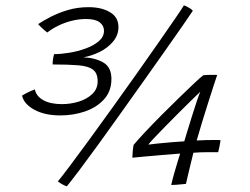

<svg xmlns="http://www.w3.org/2000/svg" viewBox="-20 -668 907 697"><path d="M198.5 -249Q143 -249 105 -269.5Q67 -290 60 -321Q66.5 -325 74.5 -329.2Q82.5 -333.5 90.8 -337.2Q99 -341 106.5 -343.5Q111.5 -318.5 137.5 -304.2Q163.5 -290 204.5 -290Q236.5 -290 266.2 -299.2Q296 -308.5 315.2 -327Q334.5 -345.5 334.5 -372.5Q334.5 -402.5 317.5 -415.2Q300.5 -428 264.5 -431Q228.5 -434 171 -434Q171 -443.5 172.5 -453.5Q174 -463.5 176.5 -471.5Q200.5 -471.5 231.5 -476.5Q262.5 -481.5 291.2 -492Q320 -502.5 338.8 -518.5Q357.5 -534.5 357.5 -556.5Q357.5 -575 341.8 -587Q326 -599 292.5 -599Q265.5 -599 239.2 -592.2Q213 -585.5 190.5 -574.2Q168 -563 151.5 -550Q147 -553.5 140.2 -559.2Q133.5 -565 127.2 -571Q121 -577 118.5 -580.5Q135.5 -592 163.2 -606.5Q191 -621 226.2 -631.5Q261.5 -642 301.5 -642Q348.5 -642 379.2 -623.8Q410 -605.5 410 -570Q410 -540 390.2 -516.8Q370.5 -493.5 341.2 -479.2Q312 -465 283 -460Q326 -458 355.2 -441Q384.5 -424 384.5 -381.5Q384.5 -337 357.8 -307.5Q331 -278 288.8 -263.5Q246.5 -249 198.5 -249ZM647.5 -648.5Q654 -646.5 660.2 -643.2Q666.5 -640 672 -636.2Q677.5 -632.5 680 -629Q672 -616.5 646.5 -579.8Q621 -543 584.2 -490.8Q547.5 -438.5 504.8 -378.5Q462 -318.5 418.5 -257.2Q375 -196 335.8 -142Q296.5 -88 266.8 -48.5Q237 -9 222.5 8.5Q219.5 7.5 214.8 5.5Q210 3.5 205 0.5Q200 -2.5 196 -5.2Q192 -8 190 -9.5Q203.5 -25.5 233.5 -65.5Q263.5 -105.5 303.5 -160.2Q343.5 -215 388 -277Q432.5 -339 475.8 -400Q519 -461 555.5 -513.5Q592 -566 616.8 -602Q641.5 -638 647.5 -648.5ZM772 -115.5Q758.5 -115.5 732.8 -115.5Q707 -115.5 682 -113.5Q672 -72 664.2 -40Q656.5 -8 655 -0.5Q649.5 0 639.8 1Q630 2 619.5 2.8Q609 3.5 601.5 3.5Q605.5 -14.5 612 -37.5Q618.5 -60.5 624.8 -81Q631 -101.5 634 -110.5Q603.5 -108.5 566.2 -105.2Q529 -102 499.5 -99.2Q470 -96.5 460.5 -95.5Q460.5 -104.5 461.8 -118.2Q463 -132 465 -142Q479.5 -159.5 506 -187.8Q532.5 -216 565 -248.8Q597.5 -281.5 629 -312Q660.5 -342.5 684.5 -365.2Q708.5 -388 718.5 -395Q722 -395.5 728.8 -395.8Q735.5 -396 743.5 -396.2Q751.5 -396.5 758.2 -396.2Q765 -396 768.5 -396Q764.5 -384.5 755.8 -357.8Q747 -331 736 -296.2Q725 -261.5 713.8 -225Q702.5 -188.5 694 -158Q710.5 -159 729.5 -159.5Q748.5 -160 763 -159.8Q777.5 -159.5 780.5 -159.5Q780.5 -157 779.2 -149.5Q778 -142 776 -132.8Q774 -123.5 772 -115.5ZM707 -335Q695 -323.5 673.5 -302.5Q652 -281.5 627 -256.5Q602 -231.5 578.5 -207.5Q555 -183.5 538.5 -166Q522 -148.5 518.5 -143Q528 -144.5 552.5 -147Q577 -149.5 604.2 -151.8Q631.5 -154 649 -155Q652.5 -167 660.2 -192.2Q668 -217.5 677 -246.5Q686 -275.5 694.2 -300Q702.5 -324.5 707 -335Z"/></svg>

Font: Grandstander Thin ExtraLight
Style: Italic
Weight: 250
Italic angle: -15°
Version: Version 1.200